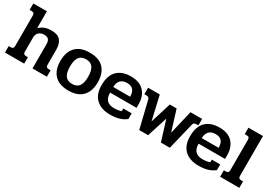

<svg xmlns="http://www.w3.org/2000/svg" viewBox="18 -1445 3169 2243"><g transform="rotate(30 1602.5 -323.5)"><path d="M27 -87H53Q74 -87 83 -96.5Q92 -106 92 -126V-533Q92 -555 84.5 -565Q77 -575 55 -575H27V-662H210V-435Q248 -469 284.5 -482Q321 -495 375 -495Q455 -495 492 -452.5Q529 -410 529 -328V-124Q529 -105 537.5 -96Q546 -87 566 -87H592V0H398V-327Q398 -371 379.5 -390.5Q361 -410 321 -410Q278 -410 250.5 -385.5Q223 -361 223 -317V-124Q223 -105 231.5 -96Q240 -87 260 -87H286V0H27Z M636 -239Q636 -362 700 -428.5Q764 -495 888 -495Q1013 -495 1076.5 -428.5Q1140 -362 1140 -239Q1140 -117 1075.5 -51Q1011 15 888 15Q765 15 700.5 -51Q636 -117 636 -239ZM1010 -239Q1010 -325 980.5 -365.5Q951 -406 888 -406Q825 -406 795.5 -365.5Q766 -325 766 -239Q766 -154 795.5 -114Q825 -74 888 -74Q951 -74 980.5 -114Q1010 -154 1010 -239Z M1194 -235Q1194 -365 1259 -430Q1324 -495 1444 -495Q1560 -495 1620.5 -430.5Q1681 -366 1681 -256V-209H1324Q1324 -139 1357 -106.5Q1390 -74 1452 -74Q1514 -74 1551 -90V-125H1664V-49Q1588 15 1451 15Q1331 15 1262.5 -48.5Q1194 -112 1194 -235ZM1551 -284Q1551 -346 1524 -376Q1497 -406 1442 -406Q1385 -406 1354.5 -374.5Q1324 -343 1324 -284Z M1750 -362Q1746 -380 1735.5 -386.5Q1725 -393 1704 -393H1680V-480H1838L1912 -159L1998 -437H2090L2176 -159L2252 -480H2409V-393H2385Q2364 -393 2353.5 -386.5Q2343 -380 2339 -362L2251 0H2130L2045 -274L1958 0H1838Z M2388 -235Q2388 -365 2453 -430Q2518 -495 2638 -495Q2754 -495 2814.5 -430.5Q2875 -366 2875 -256V-209H2518Q2518 -139 2551 -106.5Q2584 -74 2646 -74Q2708 -74 2745 -90V-125H2858V-49Q2782 15 2645 15Q2525 15 2456.5 -48.5Q2388 -112 2388 -235ZM2745 -284Q2745 -346 2718 -376Q2691 -406 2636 -406Q2579 -406 2548.5 -374.5Q2518 -343 2518 -284Z M2929 -87H2955Q2976 -87 2985 -96.5Q2994 -106 2994 -126V-533Q2994 -555 2986.5 -565Q2979 -575 2957 -575H2929V-662H3125V-124Q3125 -105 3133.5 -96Q3142 -87 3162 -87H3188V0H2929Z"/></g></svg>

Font: Pridi Medium
Style: Regular
Weight: 500
Designer: Katatrad Team
Foundry: CadsonDemak
Version: Version 1.001